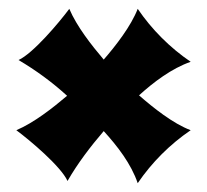

<svg xmlns="http://www.w3.org/2000/svg" viewBox="-20 -551 470 435"><path d="M412 -411C365 -443 324 -484 292 -531C277 -492 242 -447 215 -416C187 -449 154 -491 137 -531C114 -500 55 -430 22 -415C61 -392 98 -365 132 -334C99 -306 57 -273 17 -256C48 -233 118 -174 133 -141C156 -181 185 -219 215 -254C246 -220 277 -180 292 -136C324 -183 365 -224 412 -256C372 -271 327 -307 295 -335C328 -365 369 -396 412 -411Z"/></svg>

Font: Spicy Rice
Style: Regular
Weight: 400
Designer: Astigmatic (AOETI)
Foundry: Astigmatic (AOETI)
Version: Version 1.000